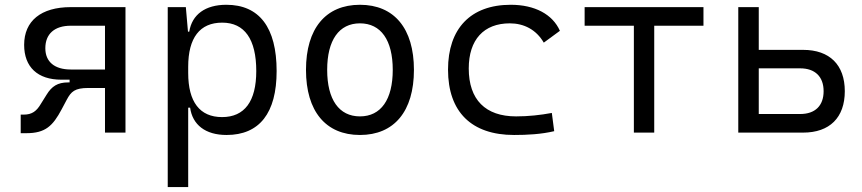

<svg xmlns="http://www.w3.org/2000/svg" viewBox="-20 -547 3556 792"><path d="M232.9 -218.3H267.1V-207H260.3C217.8 -207 193.4 -190.9 172.4 -156.7L148.9 -119.1C130.9 -88.4 112.3 -74.2 77.6 -74.2H65.4V2.4H88.9C167 2.4 197.8 -27.3 234.4 -96.2L255.4 -135.7C273.4 -169.4 288.6 -184.1 344.2 -184.1H413.1V0H497.6V-517.6H272C149.4 -517.6 79.6 -460.9 79.6 -361.8C79.6 -270.5 135.3 -218.3 232.9 -218.3ZM413.1 -260.3H272C205.1 -260.3 167 -292 167 -348.1C167 -407.2 205.1 -440.9 272 -440.9H413.1Z M671.9 224.6H756.3V-103H764.2C773.9 -32.7 826.7 9.8 914.6 9.8C1050.3 9.8 1121.1 -80.6 1121.1 -253.9C1121.1 -433.6 1049.8 -527.3 913.6 -527.3C827.1 -527.3 772 -487.3 760.7 -416.5H755.4L746.6 -517.6H671.9ZM756.3 -246.1V-271.5C756.3 -391.1 804.2 -453.6 896.5 -453.6C988.8 -453.6 1037.1 -385.3 1037.1 -253.9C1037.1 -128.9 988.8 -64 896 -64C804.2 -64 756.3 -126.5 756.3 -246.1Z M1464.8 9.8C1606 9.8 1687.5 -87.9 1687.5 -258.8C1687.5 -429.7 1606 -527.3 1464.8 -527.3C1323.7 -527.3 1242.2 -429.7 1242.2 -258.8C1242.2 -87.9 1323.7 9.8 1464.8 9.8ZM1464.8 -66.9C1378.4 -66.9 1329.6 -136.2 1329.6 -258.8C1329.6 -381.3 1378.4 -450.7 1464.8 -450.7C1551.3 -450.7 1600.1 -381.3 1600.1 -258.8C1600.1 -136.2 1551.3 -66.9 1464.8 -66.9Z M2100.6 9.8C2154.8 9.8 2212.4 6.8 2266.1 -5.9L2256.3 -81.1C2209 -72.3 2159.2 -66.9 2108.9 -66.9C1982.4 -66.9 1913.6 -135.7 1913.6 -264.6C1913.6 -383.3 1975.6 -450.7 2083 -450.7C2141.1 -450.7 2191.9 -424.8 2223.1 -371.1L2289.6 -419.9C2259.3 -488.3 2185.5 -527.3 2086.9 -527.3C1920.9 -527.3 1828.1 -428.7 1828.1 -259.8C1828.1 -85 1925.3 9.8 2100.6 9.8Z M2594.7 0H2678.7V-440.9H2881.8V-517.6H2391.6V-440.9H2594.7Z M3025.4 0H3293C3402.3 0 3464.8 -62 3464.8 -170.9C3464.8 -279.3 3402.3 -341.3 3293 -341.3H3109.9V-517.6H3025.4ZM3109.9 -76.7V-265.1H3280.8C3342.3 -265.1 3377.4 -230.5 3377.4 -170.9C3377.4 -110.8 3342.3 -76.7 3280.8 -76.7Z"/></svg>

Font: Cascadia Code SemiLight
Style: Regular
Weight: 350
Monospace: yes
Designer: Aaron Bell
Foundry: Saja Typeworks
Version: Version 2404.023